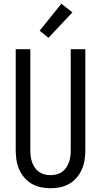

<svg xmlns="http://www.w3.org/2000/svg" viewBox="-20 -998 540 1026"><path d="M250 8Q224 8 198 2.5Q172 -3 149.5 -16Q127 -29 110 -49Q93 -69 82.5 -93Q72 -117 68 -143Q64 -169 64 -195V-735H142V-195Q142 -179 144 -162.5Q146 -146 151.5 -131Q157 -116 166 -102.5Q175 -89 188.5 -79.5Q202 -70 218 -66Q234 -62 250 -62Q266 -62 282 -66Q298 -70 311.5 -79.5Q325 -89 334 -102.5Q343 -116 348.5 -131Q354 -146 356 -162.5Q358 -179 358 -195V-735H436V-195Q436 -169 432 -143Q428 -117 417.5 -93Q407 -69 390 -49Q373 -29 350.5 -16Q328 -3 302 2.5Q276 8 250 8ZM239 -796 192 -834 308 -978 367 -932Z"/></svg>

Font: Iosevka srxl
Style: Regular
Weight: 400
Monospace: yes
Designer: Belleve Invis
Foundry: Belleve Invis
Version: Version 33.0.1; ttfautohint (v1.8.3)